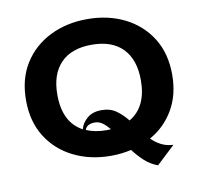

<svg xmlns="http://www.w3.org/2000/svg" viewBox="-87 -803 1044 996"><g transform="rotate(-10 435.0 -304.5)"><path d="M50 -350Q50 -462 100.5 -542.5Q151 -623 238.5 -666.5Q326 -710 435 -710Q545 -710 632 -666.5Q719 -623 769.5 -542.5Q820 -462 820 -350Q820 -244 774 -165.5Q728 -87 649 -43Q671 -21 698.5 -6.5Q726 8 763 10L666 101Q626 86 596 58Q566 30 542 -2Q491 10 435 10Q326 10 238.5 -33.5Q151 -77 100.5 -157.5Q50 -238 50 -350ZM215 -350Q215 -204 314 -151Q322 -183 350.5 -207.5Q379 -232 426 -232Q472 -232 503.5 -209.5Q535 -187 561 -154Q655 -209 655 -350Q655 -458 598.5 -516.5Q542 -575 435 -575Q328 -575 271.5 -516.5Q215 -458 215 -350ZM380 -175Q362 -175 348 -168Q334 -161 329 -145Q374 -125 435 -125Q447 -125 458 -126Q440 -148 421.5 -161.5Q403 -175 380 -175Z"/></g></svg>

Font: Copperplate Sans CC
Style: Bold
Weight: 700
Designer: indestructible type*
Foundry: Cowboy Collective
Version: Version 1.000